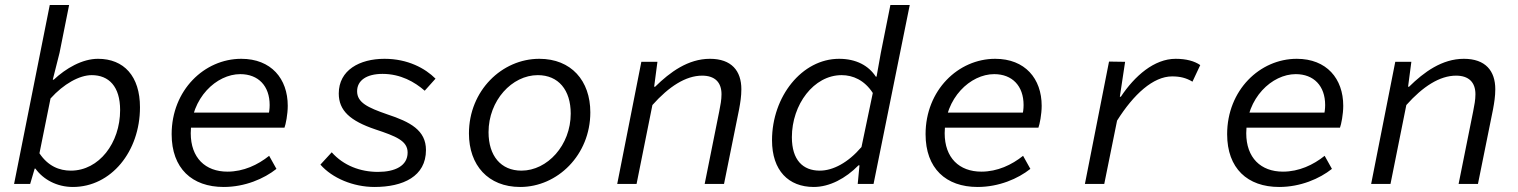

<svg xmlns="http://www.w3.org/2000/svg" viewBox="-20 -732 6040 764"><path d="M270 12C422 12 537 -129 537 -305C537 -429 473 -498 370 -498C307 -498 242 -460 194 -415H190L217 -522L255 -712H178L36 0H100L118 -61H121C152 -18 206 12 270 12ZM262 -53C216 -53 171 -71 137 -122L181 -340C233 -398 296 -433 345 -433C413 -433 458 -388 458 -294C458 -163 374 -53 262 -53Z M870 12C955 12 1031 -21 1080 -60L1051 -112C1006 -76 949 -49 885 -49C797 -49 739 -104 739 -202C739 -343 842 -437 936 -437C1008 -437 1053 -390 1053 -314C1053 -299 1051 -283 1047 -269L1079 -284H732L722 -224H1112C1117 -237 1125 -277 1125 -311C1125 -419 1059 -498 940 -498C793 -498 663 -373 663 -198C663 -62 744 12 870 12Z M1470 12C1584 12 1675 -30 1675 -135C1675 -214 1612 -247 1521 -277C1443 -304 1401 -324 1401 -369C1401 -412 1439 -438 1502 -438C1574 -438 1630 -406 1670 -371L1713 -419C1672 -460 1603 -498 1510 -498C1411 -498 1328 -453 1328 -360C1328 -292 1373 -251 1474 -217C1555 -190 1602 -172 1602 -125C1602 -72 1552 -48 1484 -48C1414 -48 1347 -73 1300 -126L1255 -77C1302 -23 1386 12 1470 12Z M2050 12C2198 12 2329 -115 2329 -285C2329 -411 2253 -498 2126 -498C1977 -498 1846 -371 1846 -201C1846 -75 1922 12 2050 12ZM2055 -53C1973 -53 1924 -112 1924 -206C1924 -332 2017 -433 2120 -433C2202 -433 2251 -374 2251 -280C2251 -154 2158 -53 2055 -53Z M2436 0H2513L2576 -314C2642 -388 2709 -431 2774 -431C2824 -431 2851 -405 2851 -357C2851 -335 2847 -314 2842 -289L2784 0H2861L2921 -297C2926 -324 2930 -349 2930 -377C2930 -450 2891 -498 2805 -498C2718 -498 2646 -445 2587 -387H2583L2596 -486H2532L2436 0Z M3218 12C3281 12 3345 -22 3396 -74H3400L3393 0H3456L3600 -712H3523L3485 -522L3468 -427H3465C3437 -470 3388 -498 3319 -498C3171 -498 3052 -348 3052 -174C3052 -53 3118 12 3218 12ZM3242 -53C3175 -53 3131 -95 3131 -186C3131 -316 3218 -433 3329 -433C3374 -433 3420 -413 3453 -362L3408 -147C3355 -85 3295 -53 3242 -53Z M3870 12C3955 12 4031 -21 4080 -60L4051 -112C4006 -76 3949 -49 3885 -49C3797 -49 3739 -104 3739 -202C3739 -343 3842 -437 3936 -437C4008 -437 4053 -390 4053 -314C4053 -299 4051 -283 4047 -269L4079 -284H3732L3722 -224H4112C4117 -237 4125 -277 4125 -311C4125 -419 4059 -498 3940 -498C3793 -498 3663 -373 3663 -198C3663 -62 3744 12 3870 12Z M4297 0H4374L4425 -252C4491 -357 4569 -428 4644 -428C4676 -428 4700 -422 4725 -407L4756 -473C4733 -489 4700 -498 4658 -498C4573 -498 4495 -430 4440 -347H4436L4457 -486L4393 -487L4297 0Z M5070 12C5155 12 5231 -21 5280 -60L5251 -112C5206 -76 5149 -49 5085 -49C4997 -49 4939 -104 4939 -202C4939 -343 5042 -437 5136 -437C5208 -437 5253 -390 5253 -314C5253 -299 5251 -283 5247 -269L5279 -284H4932L4922 -224H5312C5317 -237 5325 -277 5325 -311C5325 -419 5259 -498 5140 -498C4993 -498 4863 -373 4863 -198C4863 -62 4944 12 5070 12Z M5436 0H5513L5576 -314C5642 -388 5709 -431 5774 -431C5824 -431 5851 -405 5851 -357C5851 -335 5847 -314 5842 -289L5784 0H5861L5921 -297C5926 -324 5930 -349 5930 -377C5930 -450 5891 -498 5805 -498C5718 -498 5646 -445 5587 -387H5583L5596 -486H5532L5436 0Z"/></svg>

Font: Source Code Variable
Style: Italic
Weight: 400
Italic angle: -11°
Monospace: yes
Designer: Paul D. Hunt, Teo Tuominen
Foundry: Adobe Systems Incorporated
Version: Version 1.005;PS 1.0;hotconv 16.6.54;makeotf.lib2.5.65590